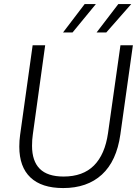

<svg xmlns="http://www.w3.org/2000/svg" viewBox="-20 -921 694 950"><path d="M75.5 -195.5Q75.5 -226 79.5 -253.5L141.5 -697H203.5L142.5 -256.5Q138.5 -230 138.5 -199.5Q138.5 -124 176.8 -85.8Q215 -47.5 294.5 -47.5Q390.5 -47.5 445 -102.2Q499.5 -157 514.5 -262.5L576 -697H637.5L575.5 -255.5Q557 -124 484.2 -57.2Q411.5 9.5 292.5 9.5Q186 9.5 130.8 -42.8Q75.5 -95 75.5 -195.5ZM565.5 -901H629.5L506 -760.5H458ZM399 -901H454.5L339 -760.5H292Z"/></svg>

Font: HK Grotesk Light
Style: Italic
Weight: 300
Italic angle: -16°
Designer: Alfredo Marco Pradil
Foundry: Hanken Design Co.
Version: Version 3.001